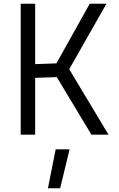

<svg xmlns="http://www.w3.org/2000/svg" viewBox="-20 -716 635 1021"><path d="M466 0H557L348 -348L546 -696H457L280 -379L167 -375V-696H90V0H167V-302L282 -306ZM235 285H300L350 78H276Z"/></svg>

Font: TitilliumText22L
Style: 400 wt
Weight: 400
Designer: Campivisivi
Foundry: Campivisivi
Version: 1.000